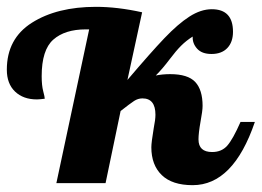

<svg xmlns="http://www.w3.org/2000/svg" viewBox="-28 -536 766 562"><path d="M718 -179Q655 6 536 6Q476 6 445.5 -23.5Q415 -53 415 -105Q415 -119 422 -161Q427 -186 427 -200Q427 -248 389 -248Q376 -248 364.5 -240.5Q353 -233 325 -211L281 0H137L233 -450H223Q162 -450 128 -420Q94 -390 94 -313Q94 -286 98.5 -269Q103 -252 103 -247Q87 -245 80 -245Q40 -245 16 -268Q-8 -291 -8 -332Q-8 -423 65.5 -469.5Q139 -516 253 -516Q316 -516 388 -500L345 -302Q413 -382 453 -424Q493 -466 526.5 -487.5Q560 -509 592 -509Q654 -509 654 -443Q654 -413 637.5 -395.5Q621 -378 591 -378Q563 -378 549 -393.5Q535 -409 536 -429Q517 -417 502 -402Q487 -387 469 -363Q448 -335 428 -315Q448 -319 470 -319Q522 -319 543.5 -296Q565 -273 565 -226Q565 -212 559 -180Q553 -146 553 -128Q553 -91 593 -91Q621 -91 637.5 -110Q654 -129 676 -179Z"/></svg>

Font: Lobster
Style: Regular
Weight: 400
Designer: Impallari Type
Foundry: Impallari Type
Version: Version 2.100